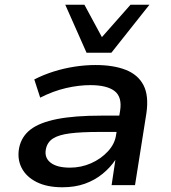

<svg xmlns="http://www.w3.org/2000/svg" viewBox="-20 -783 725 812"><path d="M244 9Q179 9 135 -13Q91 -35 71.5 -73Q52 -111 61 -158Q71 -206 109.5 -235.5Q148 -265 221.5 -279.5Q295 -294 409 -294H503L493 -225H400Q324 -225 276.5 -219Q229 -213 204.5 -197.5Q180 -182 174 -152Q167 -116 194 -95Q221 -74 276 -74Q323 -74 365 -92.5Q407 -111 436.5 -143Q466 -175 471 -213L488 -315Q497 -373 464.5 -398Q432 -423 362 -423Q313 -423 259 -410.5Q205 -398 150 -370L125 -447Q164 -467 207 -480.5Q250 -494 295 -501Q340 -508 384 -508Q460 -508 512 -487.5Q564 -467 587 -422.5Q610 -378 599 -303L551 0H452L468 -107Q447 -75 414 -48Q381 -21 339 -6Q297 9 244 9ZM346 -560 256 -763H337L411 -626L532 -763H612L451 -560Z"/></svg>

Font: Nunito Sans 7pt SemiExpanded SemiBold
Style: Italic
Weight: 600
Width: 6
Italic angle: -9°
Designer: Vernon Adams
Foundry: Vernon Adams
Version: Version 3.101;gftools[0.9.27]